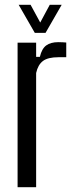

<svg xmlns="http://www.w3.org/2000/svg" viewBox="-20 -777 300 797"><path d="M53 0V-600H130V-541H145.5Q153.5 -575 172 -588.5Q190.5 -602 222 -602Q231 -602 240 -601.5Q249 -601 255 -600.5V-539.5H223Q179 -539.5 158.2 -523.8Q137.5 -508 130 -474V0ZM124.5 -640.5 57.5 -757H107L147 -683.5L186.5 -757H236L169 -640.5Z"/></svg>

Font: Big Shoulders Display Thin Medium
Style: Regular
Weight: 500
Version: Version 2.002